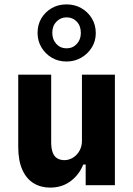

<svg xmlns="http://www.w3.org/2000/svg" viewBox="-20 -843 607 874"><path d="M208 11Q166 11 133 -9Q100 -29 81.5 -70.5Q63 -112 63 -175V-503H213V-195Q213 -167 220 -148.5Q227 -130 241 -122Q255 -114 273 -114Q294 -114 312.5 -125.5Q331 -137 342 -157Q353 -177 353 -201V-503H503V0H370V-94H359Q340 -47 301 -18Q262 11 208 11ZM283 -563Q245 -563 215.5 -580.5Q186 -598 168.5 -627.5Q151 -657 151 -693Q151 -731 168.5 -760Q186 -789 215.5 -806Q245 -823 283 -823Q320 -823 350 -806Q380 -789 398 -759.5Q416 -730 416 -692Q416 -656 398 -627Q380 -598 350 -580.5Q320 -563 283 -563ZM283 -623Q311 -623 329.5 -643Q348 -663 348 -693Q348 -725 329.5 -744.5Q311 -764 283 -764Q256 -764 237 -744.5Q218 -725 218 -694Q218 -663 236.5 -643Q255 -623 283 -623Z"/></svg>

Font: Nunito Sans 7pt Condensed ExtraBold
Style: Regular
Weight: 800
Width: 3
Designer: Vernon Adams
Foundry: Vernon Adams
Version: Version 3.101;gftools[0.9.27]